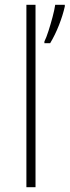

<svg xmlns="http://www.w3.org/2000/svg" viewBox="-20 -780 290 800"><path d="M128 0H90V-760H128ZM250 -753Q242 -717 226 -676Q210 -635 189 -600H165V-607Q173 -623 182 -651Q191 -679 199 -709Q207 -739 210 -760H250Z"/></svg>

Font: Noto Sans Thai ExtraLight
Style: Regular
Weight: 200
Designer: Monotype Design Team
Foundry: Monotype Imaging Inc.
Version: Version 2.001; ttfautohint (v1.8.4.7-5d5b)